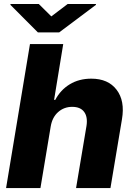

<svg xmlns="http://www.w3.org/2000/svg" viewBox="-20 -950 675 970"><path d="M236.2 -311.1 184.3 0H10.7L131.4 -727.3H299.4L253.2 -445.3H259.2Q285.5 -495.7 332.4 -524.1Q379.3 -552.6 441.1 -552.6Q526.6 -552.6 569.2 -496.4Q611.9 -440.3 596.2 -347.7L538 0H364.3L416.9 -313.6Q424 -359 405.2 -384.6Q386.4 -410.2 344.8 -410.2Q303.6 -410.2 273.8 -383.9Q244 -357.6 236.2 -311.1ZM176.1 -929.7 239.3 -867.2 321.7 -929.7H464.8L464.5 -925.4L278.8 -786.2H171.5L32.7 -925.4L33 -929.7Z"/></svg>

Font: Inter UI Extra Bold
Style: Italic
Weight: 800
Italic angle: 9.39999°
Designer: Rasmus Andersson
Foundry: rsms
Version: 3.2;8d6f07862